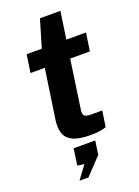

<svg xmlns="http://www.w3.org/2000/svg" viewBox="-165 -742 740 1025"><g transform="rotate(-20 205.0 -229.5)"><path d="M240.3 5.5Q173.3 5.5 139.3 -12.1Q105.2 -29.7 95.7 -61Q86.1 -92.4 92 -133.9L133.5 -415.6H52.1L67.5 -517H153.3L199.6 -673H315.8L293.1 -517.7H404.8L389.5 -415.6H277.8L238.1 -141.6Q234 -113.1 244.2 -104.9Q254.4 -96.8 276.3 -96.8H343.8L330.6 -7.1Q320 -2.7 298.9 1.4Q277.7 5.5 240.3 5.5ZM101.5 214 156.7 139.4 117.9 134.6 131.2 40.7H253.9L242.6 118.7L152.6 214Z"/></g></svg>

Font: Public Sans Thin
Style: Italic
Weight: 100
Italic angle: -8°
Designer: The Public Sans project authors (U.S. Web Design System). Libre Franklin designed by Pablo Impallari and Rodrigo Fuenzal
Version: Version 2.000